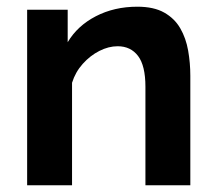

<svg xmlns="http://www.w3.org/2000/svg" viewBox="-20 -553 644 573"><path d="M548 0H414V-294Q414 -357 392 -386Q370 -415 331 -415Q304 -415 276.5 -401Q249 -387 227 -362.5Q205 -338 195 -306V0H61V-524H182V-427Q211 -476 266 -504.5Q321 -533 390 -533Q439 -533 470 -515.5Q501 -498 518 -468.5Q535 -439 541.5 -402Q548 -365 548 -327Z"/></svg>

Font: Raleway
Style: Bold
Weight: 700
Designer: Matt McInerney, Pablo Impallari, Rodrigo Fuenzalida
Foundry: Matt McInerney, Pablo Impallari, Rodrigo Fuenzalida
Version: Version 4.026